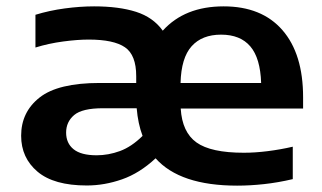

<svg xmlns="http://www.w3.org/2000/svg" viewBox="-20 -574 1013 604"><path d="M253 9.5Q149.5 9.5 98 -34Q46.5 -77.5 46.5 -147Q46.5 -221.5 104.5 -267.2Q162.5 -313 293.5 -313H408.5V-334.5Q408.5 -401 373.2 -425.2Q338 -449.5 259 -449.5Q224 -449.5 178.8 -443.5Q133.5 -437.5 91.5 -424.5V-527.5Q135.5 -541 183.8 -547.5Q232 -554 276 -554Q354 -554 408 -536.8Q462 -519.5 492 -477.5Q561 -554 683.5 -554Q803.5 -554 868.5 -479.2Q933.5 -404.5 933.5 -268V-232.5H548.5Q553 -158 598.2 -125.8Q643.5 -93.5 747 -93.5Q782.5 -93.5 822.2 -98.5Q862 -103.5 901 -112.5V-10.5Q854 0.5 810.5 5.2Q767 10 726 10Q546 10 469.5 -76Q419 -29 363.8 -9.8Q308.5 9.5 253 9.5ZM675.5 -465Q615.5 -465 582.8 -428.5Q550 -392 548 -313H801.5Q799 -391 767.5 -428Q736 -465 675.5 -465ZM284 -85.5Q321 -85.5 357.2 -98.8Q393.5 -112 428.5 -146.5Q414 -185 410 -233.5H304Q238.5 -233.5 213.2 -212Q188 -190.5 188 -157Q188 -123.5 211.5 -104.5Q235 -85.5 284 -85.5Z"/></svg>

Font: Encode Sans Exp SmBold
Style: Regular
Weight: 600
Width: 7
Designer: Multiple Designers
Foundry: Impallari Type
Version: Version 3.002; ttfautohint (v1.8.3) -l 8 -r 50 -G 200 -x 14 